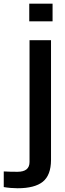

<svg xmlns="http://www.w3.org/2000/svg" viewBox="-110 -820 358 1050"><path d="M50 -703.5V-800H177.5V-703.5ZM-14 209.5Q-30.5 209.5 -51.5 207.8Q-72.5 206 -89.5 203V117.5Q-75.5 118.5 -54 119Q-32.5 119.5 -14.5 119.5Q51.5 119.5 51.5 66V-600H169V55.5Q168.5 138 124.2 173.8Q80 209.5 -14 209.5Z"/></svg>

Font: Big Shoulders Stencil Text
Style: Bold
Weight: 700
Designer: Patric King
Foundry: XO Type Co
Version: Version 1.000